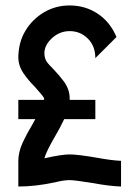

<svg xmlns="http://www.w3.org/2000/svg" viewBox="-20 -681 509 701"><path d="M421.9 0Q377.9 -1.5 318.8 -12.7Q252 -23.4 234.4 -23.4Q212.4 -23.4 182.1 -15.6Q109.9 0 46.9 0V-93.8Q46.9 -125.5 62.5 -159.4Q78.1 -193.4 99.6 -229L108.9 -246.1H46.9V-316.4H140.6L141.1 -322.3Q137.2 -331.1 106.9 -364.3Q83.5 -387.7 65.7 -413.3Q47.9 -439 46.9 -468.8Q46.9 -525.4 72.3 -567.9Q97.7 -610.4 140.1 -635.7Q182.6 -661.1 234.4 -661.1Q291.5 -661.1 336.9 -630.9Q382.3 -600.6 405.3 -545.9L328.1 -468.8Q328.1 -512.7 300.8 -540Q273.4 -567.4 234.4 -567.4Q196.3 -567.4 167.5 -539.6Q142.1 -514.6 142.1 -486.8Q142.1 -466.3 152.8 -452.6Q158.7 -444.8 175.3 -428.2Q196.3 -406.2 213.4 -383.3Q234.4 -354.5 234.4 -321.8V-316.4H328.1V-246.1H214.4Q199.7 -214.8 180.7 -182.6Q148.4 -127 142.1 -103Q204.6 -117.2 234.4 -117.2Q263.7 -117.2 334.5 -105Q387.7 -95.2 421.9 -93.8Z"/></svg>

Font: Lambda
Style: Regular
Weight: 400
Designer: GGBotNet
Version: 0.22